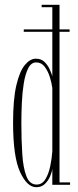

<svg xmlns="http://www.w3.org/2000/svg" viewBox="-20 -770 326 800"><path d="M131 10Q93 10 63.8 -53Q34.5 -116 34.5 -259Q34.5 -356.5 48.2 -415Q62 -473.5 83.8 -499.5Q105.5 -525.5 129 -525.5Q151 -525.5 164.8 -512.5Q178.5 -499.5 186.5 -482.2Q194.5 -465 198 -452V-637.5H79V-647.5H198V-740H153.5V-750H228V-647.5H270V-637.5H228V-10H272V0H198V-67.5Q196.5 -53.5 188.8 -35.2Q181 -17 167 -3.5Q153 10 131 10ZM132.5 -1Q155.5 -1 169 -23Q182.5 -45 189.2 -77Q196 -109 198 -139V-403.5Q195.5 -423.5 187.8 -448.5Q180 -473.5 166.2 -491.8Q152.5 -510 131 -510Q110 -510 97.8 -486Q85.5 -462 79.2 -423.8Q73 -385.5 71 -341.2Q69 -297 69 -256.5Q69 -186.5 72.8 -128.5Q76.5 -70.5 90 -35.8Q103.5 -1 132.5 -1Z"/></svg>

Font: Imbue 100pt Thin
Style: Regular
Weight: 100
Designer: Tyler Finck
Foundry: Etcetera Type Company
Version: Version 1.102; ttfautohint (v1.8.3)